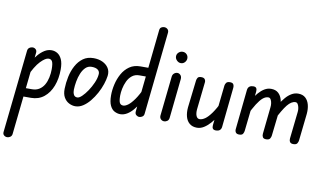

<svg xmlns="http://www.w3.org/2000/svg" viewBox="-132 -1007 2737 1598"><g transform="rotate(10 1236.5 -207.5)"><path d="M6 357Q-9 357 -20.5 347Q-32 337 -30 319L45 -381Q47 -398 59.5 -407Q72 -416 86 -416Q102 -416 113 -405.5Q124 -395 122 -377L47 323Q45 339 33 348Q21 357 6 357ZM348 -276Q348 -198 324 -135.5Q300 -73 254.5 -36.5Q209 0 145 0H51L58 -72H141Q177 -72 202.5 -88.5Q228 -105 243.5 -132Q259 -159 266.5 -194Q274 -229 274 -265Q274 -312 264.5 -329.5Q255 -347 234 -347Q208 -347 166.5 -304.5Q125 -262 79 -159L93 -300Q112 -330 135.5 -357.5Q159 -385 187 -402.5Q215 -420 246 -420Q273 -420 296 -406Q319 -392 333.5 -360.5Q348 -329 348 -276Z M520 5Q493 5 466.5 -8.5Q440 -22 423.5 -50.5Q407 -79 408 -123Q409 -174 420 -226Q431 -278 454.5 -321Q478 -364 514 -390Q550 -416 602 -416Q645 -416 678 -400.5Q711 -385 729 -357Q747 -329 742 -290Q738 -259 725 -219.5Q712 -180 690.5 -140.5Q669 -101 642 -68Q615 -35 584 -15Q553 5 520 5ZM524 -70Q540 -70 562.5 -91.5Q585 -113 607.5 -146.5Q630 -180 646.5 -217.5Q663 -255 666 -286Q670 -313 652 -327.5Q634 -342 599 -342Q568 -342 547 -321.5Q526 -301 512.5 -268.5Q499 -236 492.5 -199.5Q486 -163 485 -130Q484 -108 492.5 -89Q501 -70 524 -70Z M1060 0Q1046 0 1034 -10Q1022 -20 1024 -41L1098 -740Q1100 -758 1111.5 -765Q1123 -772 1136 -772Q1153 -772 1164.5 -761Q1176 -750 1174 -731L1100 -35Q1099 -18 1086.5 -9Q1074 0 1060 0ZM798 -137Q798 -181 809 -229.5Q820 -278 843.5 -320.5Q867 -363 905 -389.5Q943 -416 997 -416H1089L1081 -341H1001Q965 -341 940 -321Q915 -301 900.5 -270Q886 -239 879.5 -206.5Q873 -174 873 -148Q873 -103 882 -86.5Q891 -70 912 -70Q929 -70 952 -86.5Q975 -103 1003.5 -143Q1032 -183 1062 -250L1051 -116Q1031 -84 1007.5 -56Q984 -28 956.5 -11.5Q929 5 900 5Q876 5 852 -7Q828 -19 813 -50.5Q798 -82 798 -137Z M1270 0Q1254 0 1242.5 -11Q1231 -22 1232 -41L1268 -377Q1270 -395 1282.5 -405.5Q1295 -416 1310 -416Q1325 -416 1336.5 -403.5Q1348 -391 1346 -370L1311 -37Q1309 -18 1296.5 -9Q1284 0 1270 0ZM1323 -501Q1304 -501 1289 -516Q1274 -531 1274 -550Q1274 -570 1289 -583.5Q1304 -597 1323 -597Q1343 -597 1356.5 -583.5Q1370 -570 1370 -550Q1370 -531 1356.5 -516Q1343 -501 1323 -501Z M1707 0Q1688 0 1681 -10.5Q1674 -21 1676 -40L1713 -380Q1714 -391 1722.5 -403.5Q1731 -416 1754 -416Q1777 -416 1784 -403.5Q1791 -391 1789 -375L1754 -38Q1752 -20 1740.5 -10Q1729 0 1707 0ZM1548 5Q1510 5 1485.5 -15Q1461 -35 1451.5 -70Q1442 -105 1446 -149L1473 -380Q1474 -391 1481 -403.5Q1488 -416 1512 -416Q1535 -416 1543 -403Q1551 -390 1548 -374L1523 -146Q1520 -112 1529 -90.5Q1538 -69 1558 -69Q1579 -69 1603.5 -86Q1628 -103 1656.5 -143Q1685 -183 1717 -249L1707 -121Q1684 -86 1658.5 -57.5Q1633 -29 1605.5 -12Q1578 5 1548 5Z M1904 0Q1883 0 1875 -12Q1867 -24 1869 -41L1904 -378Q1907 -398 1919.5 -407Q1932 -416 1952 -416Q1971 -416 1977.5 -405Q1984 -394 1982 -376L1945 -39Q1944 -27 1936.5 -13.5Q1929 0 1904 0ZM2132 0Q2110 0 2103 -13Q2096 -26 2098 -42L2122 -270Q2124 -286 2121.5 -303.5Q2119 -321 2111.5 -334Q2104 -347 2091 -347Q2067 -347 2044.5 -328Q2022 -309 1997 -269.5Q1972 -230 1941 -166L1953 -304Q1974 -337 1997 -363.5Q2020 -390 2046 -405.5Q2072 -421 2101 -421Q2140 -421 2163 -400Q2186 -379 2195 -344Q2204 -309 2200 -267L2174 -39Q2173 -27 2165 -13.5Q2157 0 2132 0ZM2362 0Q2340 0 2332.5 -13Q2325 -26 2327 -42L2352 -270Q2354 -286 2351 -303.5Q2348 -321 2340.5 -334Q2333 -347 2320 -347Q2286 -347 2252 -305Q2218 -263 2170 -166L2182 -304Q2203 -337 2225.5 -363.5Q2248 -390 2274.5 -405.5Q2301 -421 2330 -421Q2369 -421 2392 -400Q2415 -379 2424 -344Q2433 -309 2429 -267L2404 -39Q2403 -27 2395 -13.5Q2387 0 2362 0Z"/></g></svg>

Font: Edu NSW ACT Foundation Medium
Style: Regular
Weight: 500
Version: Version 1.003